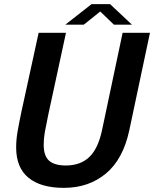

<svg xmlns="http://www.w3.org/2000/svg" viewBox="-20 -896 744 927"><path d="M604.5 -268Q574.5 -127 491.2 -58Q408 11 288.5 11Q177 11 117.5 -37.8Q58 -86.5 58 -184Q58 -220.5 64.5 -259Q71 -297.5 84 -359L166.5 -737.5H298.5L213 -342Q201.5 -287 196.2 -256.8Q191 -226.5 191 -197Q191 -143 217.2 -120Q243.5 -97 298 -97Q368 -97 410.8 -137.5Q453.5 -178 472.5 -267L572 -737.5H704ZM295.5 -777 422 -876H511.5L617 -777H530L464 -840.5L384.5 -777Z"/></svg>

Font: Epilogue SemiBold
Style: Italic
Weight: 600
Italic angle: -12°
Designer: Tyler Finck
Foundry: Etcetera Type Co
Version: Version 2.111; ttfautohint (v1.8.3)